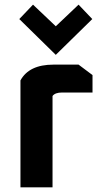

<svg xmlns="http://www.w3.org/2000/svg" viewBox="-20 -806 444 826"><path d="M68 0V-460Q105 -528 210 -528H318L378 -483V-408H247Q217 -408 206 -393V0ZM63 -724 122 -786 220 -693 318 -786 377 -724 220 -570Z"/></svg>

Font: Oxanium ExtraLight
Style: Bold
Weight: 700
Version: Version 2.000